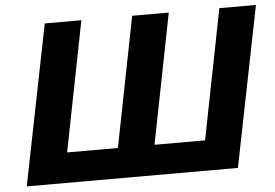

<svg xmlns="http://www.w3.org/2000/svg" viewBox="-50 -768 1198 836"><g transform="rotate(-5 549.0 -350.0)"><path d="M444 -132 556 -700H716L604 -132H825L937 -700H1097L957 0H34L174 -700H334L222 -132Z"/></g></svg>

Font: Montserrat
Style: Bold Italic
Weight: 700
Italic angle: -11.3°
Designer: Julieta Ulanovsky
Foundry: Julieta Ulanovsky
Version: Version 9.000; ttfautohint (v1.8.4.7-5d5b)